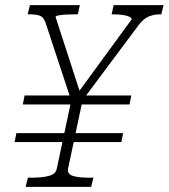

<svg xmlns="http://www.w3.org/2000/svg" viewBox="-20 -730 659 750"><path d="M44 -210H461L454 -175H37ZM76 -357H493L486 -322H69ZM264 -364H308L246 -72Q242 -50 264.5 -43Q287 -36 324 -36H345L336 0H80L89 -36H107Q145 -36 171.5 -43Q198 -50 202 -72ZM291 -323H263L157 -644Q149 -665 133.5 -669.5Q118 -674 95 -674H88L97 -710H292L284 -674H269Q253 -674 236.5 -673Q220 -672 209 -670Q198 -668 197 -664L295 -362L274 -353L494 -654Q495 -660 485.5 -664.5Q476 -669 459.5 -671.5Q443 -674 426 -674H416L424 -710H619L610 -674H604Q582 -674 561 -665.5Q540 -657 520 -630Z"/></svg>

Font: Roboto Serif 20pt Thin
Style: Italic
Weight: 250
Italic angle: -10°
Version: Version 1.007